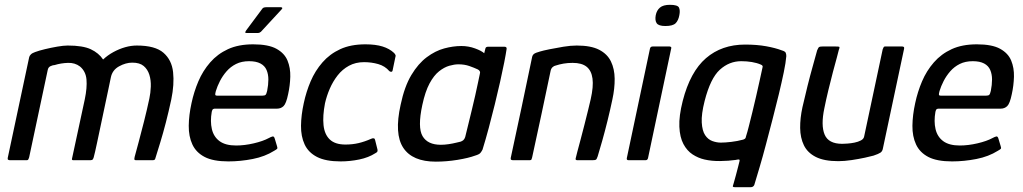

<svg xmlns="http://www.w3.org/2000/svg" viewBox="-20 -665 4247 797"><path d="M529 -405Q502 -405 474 -389.5Q446 -374 440 -343L430 -295Q417 -233 404.5 -174.5Q392 -116 383 -73Q374 -30 369 -12Q368 -8 365.5 -4Q363 0 356 0H284Q277 0 279 -7L332 -253Q342 -301 339 -335Q336 -369 312 -389Q291 -405 262 -404Q233 -403 207 -395Q200 -395 190 -390.5Q180 -386 178 -374L101 -12Q100 -8 98 -4Q96 0 92 0H21Q18 0 14.5 -1.5Q11 -3 12 -9L101 -427Q102 -433 108 -439Q114 -445 126 -449Q142 -455 167 -461Q192 -467 218 -471.5Q244 -476 261 -476Q324 -476 357 -460.5Q390 -445 408 -418Q427 -436 451 -449Q475 -462 499.5 -469Q524 -476 548 -476Q624 -476 658.5 -446Q693 -416 698.5 -365.5Q704 -315 691 -252Q680 -201 668.5 -156.5Q657 -112 645.5 -74.5Q634 -37 624 -5Q622 0 614 0H544Q539 0 538 -2.5Q537 -5 539 -14Q545 -36 555.5 -75Q566 -114 578 -161.5Q590 -209 600 -256Q605 -279 606 -305.5Q607 -332 600 -354.5Q593 -377 576.5 -391Q560 -405 529 -405Z M775 -237Q785 -284 803.5 -327.5Q822 -371 852.5 -406Q883 -441 926.5 -461Q970 -481 1031 -481Q1094 -481 1127.5 -462.5Q1161 -444 1173.5 -413.5Q1186 -383 1185 -346.5Q1184 -310 1176 -274Q1168 -235 1157 -224.5Q1146 -214 1130 -214H872Q868 -214 864.5 -212Q861 -210 859 -201Q852 -161 859.5 -129Q867 -97 891.5 -79Q916 -61 960 -61Q995 -61 1033.5 -70Q1072 -79 1096 -92Q1105 -97 1111.5 -98.5Q1118 -100 1121 -88L1130 -58Q1133 -50 1130 -47Q1127 -44 1118 -39Q1080 -15 1029 -5Q978 5 928 5Q865 5 829.5 -13.5Q794 -32 778.5 -65.5Q763 -99 763.5 -143Q764 -187 775 -237ZM1089 -288Q1094 -313 1094 -335Q1094 -357 1086.5 -374.5Q1079 -392 1061 -401.5Q1043 -411 1014 -411Q983 -411 960 -399.5Q937 -388 920.5 -369Q904 -350 893 -328.5Q882 -307 876 -287Q873 -276 873.5 -272Q874 -268 881 -268Q928 -268 975.5 -268Q1023 -268 1070 -268Q1079 -268 1082.5 -271.5Q1086 -275 1089 -288ZM1004 -528Q998 -528 998 -530.5Q998 -533 1002 -539L1069 -629Q1073 -635 1085 -635H1146Q1150 -635 1151.5 -632.5Q1153 -630 1148 -625L1063 -533Q1059 -530 1056.5 -529Q1054 -528 1048 -528Z M1394 5Q1332 5 1296 -13.5Q1260 -32 1244.5 -65.5Q1229 -99 1229.5 -143Q1230 -187 1241 -237Q1251 -284 1269.5 -327.5Q1288 -371 1318.5 -406Q1349 -441 1392.5 -461Q1436 -481 1497 -481Q1539 -481 1568 -472Q1597 -463 1616 -445Q1621 -439 1622 -436Q1623 -433 1621 -427L1610 -374Q1609 -367 1604 -367Q1599 -367 1596 -370Q1578 -391 1550 -399Q1522 -407 1491 -407Q1456 -407 1428.5 -392Q1401 -377 1381.5 -352Q1362 -327 1349 -297Q1336 -267 1329 -236Q1319 -184 1323 -145.5Q1327 -107 1349 -86Q1371 -65 1414 -65Q1443 -65 1468.5 -71Q1494 -77 1521 -89Q1535 -95 1537 -84L1547 -44Q1548 -38 1546 -35Q1544 -32 1538 -29Q1510 -11 1471.5 -3Q1433 5 1394 5Z M1789 6Q1692 6 1654 -51.5Q1616 -109 1643 -230Q1659 -306 1687.5 -353.5Q1716 -401 1751.5 -427.5Q1787 -454 1824 -464Q1861 -474 1895 -474Q1925 -474 1952 -464Q1979 -454 1990 -444L1995 -464Q1996 -468 1999 -469.5Q2002 -471 2006 -471H2074Q2084 -471 2083 -462Q2080 -441 2073 -405.5Q2066 -370 2056 -325.5Q2046 -281 2034 -232Q2022 -183 2009 -134.5Q1996 -86 1983 -44Q1979 -36 1974 -30Q1969 -24 1952 -19Q1925 -9 1879.5 -1.5Q1834 6 1789 6ZM1810 -64Q1825 -64 1842 -66.5Q1859 -69 1873 -72.5Q1887 -76 1892 -77Q1898 -79 1903 -83Q1908 -87 1911 -96Q1917 -120 1924 -149Q1931 -178 1938.5 -208.5Q1946 -239 1952.5 -268Q1959 -297 1964 -321Q1969 -345 1972 -359Q1974 -365 1971.5 -369.5Q1969 -374 1963 -377Q1948 -384 1928 -391Q1908 -398 1883 -398Q1866 -398 1845 -392Q1824 -386 1802.5 -369Q1781 -352 1763 -318.5Q1745 -285 1733 -229Q1713 -136 1734 -100Q1755 -64 1810 -64Z M2109 0Q2106 0 2102.5 -1.5Q2099 -3 2100 -9Q2123 -114 2145 -219Q2167 -324 2189 -429Q2191 -437 2197 -441.5Q2203 -446 2221 -451Q2234 -455 2261 -460.5Q2288 -466 2318.5 -471Q2349 -476 2374 -476Q2433 -476 2467 -458.5Q2501 -441 2516 -410Q2531 -379 2531.5 -338.5Q2532 -298 2522 -252Q2513 -209 2502 -164.5Q2491 -120 2480 -81Q2469 -42 2461 -16Q2457 -4 2453.5 -2Q2450 0 2440 0H2376Q2367 0 2370 -9Q2371 -14 2376.5 -35Q2382 -56 2390 -85.5Q2398 -115 2406 -147Q2414 -179 2421 -207Q2428 -235 2432 -253Q2444 -306 2439.5 -339Q2435 -372 2415 -388Q2395 -404 2357 -404Q2337 -404 2319.5 -401Q2302 -398 2287 -393Q2280 -392 2273.5 -386Q2267 -380 2265 -368Q2247 -282 2228 -192.5Q2209 -103 2189 -12Q2188 -8 2186.5 -4Q2185 0 2180 0Z M2800 -602Q2796 -580 2784.5 -568.5Q2773 -557 2742 -557Q2714 -557 2706 -568.5Q2698 -580 2702 -602Q2706 -622 2719.5 -633.5Q2733 -645 2761 -645Q2793 -645 2798.5 -633.5Q2804 -622 2800 -602ZM2670 -9Q2668 0 2660 0H2589Q2580 0 2582 -9L2678 -463Q2680 -472 2689 -472H2760Q2763 -472 2765.5 -469.5Q2768 -467 2766 -463Z M2904 -3Q2878 -9 2855 -24Q2832 -39 2817 -67Q2802 -95 2800 -139Q2798 -183 2814 -246Q2845 -367 2910.5 -423.5Q2976 -480 3073 -480Q3122 -480 3160.5 -473Q3199 -466 3225 -456Q3239 -452 3241.5 -446Q3244 -440 3244 -432Q3242 -406 3233.5 -365Q3225 -324 3213 -274Q3201 -224 3187 -170.5Q3173 -117 3159.5 -65.5Q3146 -14 3133 29.5Q3120 73 3111 103Q3109 107 3105.5 109.5Q3102 112 3096 112H3031Q3021 112 3022 107.5Q3023 103 3026 94Q3030 80 3035 61.5Q3040 43 3044 27Q3048 11 3050 3Q3051 -3 3046.5 -3Q3042 -3 3033 -1Q3005 3 2969.5 3.5Q2934 4 2904 -3ZM2905 -246Q2891 -191 2893 -156.5Q2895 -122 2907 -104Q2919 -86 2937 -79.5Q2955 -73 2972 -73Q2990 -73 3015.5 -76Q3041 -79 3063 -85Q3068 -86 3072 -89Q3076 -92 3077 -100Q3082 -115 3088.5 -141Q3095 -167 3103 -199Q3111 -231 3118.5 -264.5Q3126 -298 3133 -329Q3140 -360 3145 -384Q3147 -389 3145 -392Q3143 -395 3138 -397Q3122 -404 3101 -407.5Q3080 -411 3057 -411Q3007 -411 2968 -375.5Q2929 -340 2905 -246Z M3460 4Q3401 4 3366.5 -13.5Q3332 -31 3317 -62Q3302 -93 3301.5 -133.5Q3301 -174 3311 -220Q3321 -264 3332 -308Q3343 -352 3354 -391Q3365 -430 3372 -456Q3377 -468 3380.5 -470Q3384 -472 3394 -472H3449Q3459 -472 3463 -471Q3467 -470 3462 -458Q3461 -452 3454 -427Q3447 -402 3437.5 -366Q3428 -330 3418.5 -290.5Q3409 -251 3402 -216Q3387 -145 3403 -106.5Q3419 -68 3476 -68Q3483 -68 3497.5 -69Q3512 -70 3527 -73Q3542 -76 3553.5 -82Q3565 -88 3567 -98L3644 -460Q3646 -464 3647.5 -468Q3649 -472 3653 -472H3725Q3728 -472 3731 -470.5Q3734 -469 3733 -463L3645 -49Q3643 -37 3635 -31.5Q3627 -26 3606 -19Q3596 -16 3570.5 -10.5Q3545 -5 3515 -0.5Q3485 4 3460 4Z M3779 -237Q3789 -284 3807.5 -327.5Q3826 -371 3856.5 -406Q3887 -441 3930.5 -461Q3974 -481 4035 -481Q4098 -481 4131.5 -462.5Q4165 -444 4177.5 -413.5Q4190 -383 4189 -346.5Q4188 -310 4180 -274Q4172 -235 4161 -224.5Q4150 -214 4134 -214H3876Q3872 -214 3868.5 -212Q3865 -210 3863 -201Q3856 -161 3863.5 -129Q3871 -97 3895.5 -79Q3920 -61 3964 -61Q3999 -61 4037.5 -70Q4076 -79 4100 -92Q4109 -97 4115.5 -98.5Q4122 -100 4125 -88L4134 -58Q4137 -50 4134 -47Q4131 -44 4122 -39Q4084 -15 4033 -5Q3982 5 3932 5Q3869 5 3833.5 -13.5Q3798 -32 3782.5 -65.5Q3767 -99 3767.5 -143Q3768 -187 3779 -237ZM4093 -288Q4098 -313 4098 -335Q4098 -357 4090.5 -374.5Q4083 -392 4065 -401.5Q4047 -411 4018 -411Q3987 -411 3964 -399.5Q3941 -388 3924.5 -369Q3908 -350 3897 -328.5Q3886 -307 3880 -287Q3877 -276 3877.5 -272Q3878 -268 3885 -268Q3932 -268 3979.5 -268Q4027 -268 4074 -268Q4083 -268 4086.5 -271.5Q4090 -275 4093 -288Z"/></svg>

Font: Glory Medium
Style: Italic
Weight: 500
Italic angle: -12°
Version: Version 1.011